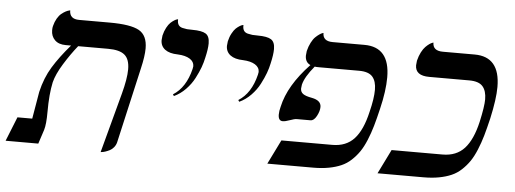

<svg xmlns="http://www.w3.org/2000/svg" viewBox="-86 -668 2118 789"><g transform="rotate(5 973.5 -273.5)"><path d="M350.1 12.2 416 -233.9Q433.1 -297.9 433.1 -335.9Q433.1 -377.9 412.1 -395.5Q391.1 -413.1 344.2 -413.1H220.2Q191.4 -377.4 164.3 -333.5Q137.2 -289.6 128.9 -255.9Q118.2 -206.5 118.2 -133.8Q118.2 -82 110.8 -58.1L91.8 0H-43L-2.9 -100.1H58.1Q76.2 -209 77.1 -211.9Q90.8 -271 118.7 -316.4Q146.5 -361.8 190.9 -413.1H168.9Q139.6 -413.1 123.8 -428.7Q107.9 -444.3 107.9 -469.2Q107.9 -480 109.9 -486.8Q114.3 -504.4 122.3 -518.1Q130.4 -531.7 139.2 -538.8Q147.9 -545.9 156.2 -550.3Q164.6 -554.7 169.9 -555.7L174.8 -557.1Q174.8 -521 214.8 -521H340.8Q427.2 -521 462.2 -501.5Q497.1 -481.9 497.1 -428.2Q497.1 -396 484.9 -344.2L414.1 -33.2Q411.1 -21.5 403.6 -12.5Q396 -3.4 387.2 1Q378.4 5.4 369.9 8.3Q361.3 11.2 355.5 11.7Z M629.9 -243.2 625.5 -250Q677.7 -282.7 696.8 -360.8Q698.7 -368.7 698.7 -372.1Q698.7 -391.1 680.7 -402.3Q662.6 -413.6 630.9 -415Q596.7 -415.5 578.1 -429.4Q559.6 -443.4 559.6 -467.8Q559.6 -473.1 561.5 -486.8Q565.9 -505.4 573.7 -519.8Q581.5 -534.2 589.1 -541.3Q596.7 -548.3 603.8 -552.7Q610.8 -557.1 615.2 -558.1L619.6 -559.1V-554.2Q619.6 -542.5 624.8 -535.2Q629.9 -527.8 640.9 -525.1Q651.9 -522.5 659.7 -521.7Q667.5 -521 681.6 -521Q721.2 -521 737.3 -510.7Q753.4 -500.5 753.4 -471.2Q753.4 -448.2 744.6 -411.1Q740.7 -392.1 733.2 -371.3Q725.6 -350.6 712.4 -325.2Q699.2 -299.8 677.7 -277.6Q656.2 -255.4 629.9 -243.2Z M899.4 -243.2 895 -250Q947.3 -282.7 966.3 -360.8Q968.3 -368.7 968.3 -372.1Q968.3 -391.1 950.2 -402.3Q932.1 -413.6 900.4 -415Q866.2 -415.5 847.7 -429.4Q829.1 -443.4 829.1 -467.8Q829.1 -473.1 831.1 -486.8Q835.4 -505.4 843.3 -519.8Q851.1 -534.2 858.6 -541.3Q866.2 -548.3 873.3 -552.7Q880.4 -557.1 884.8 -558.1L889.2 -559.1V-554.2Q889.2 -542.5 894.3 -535.2Q899.4 -527.8 910.4 -525.1Q921.4 -522.5 929.2 -521.7Q937 -521 951.2 -521Q990.7 -521 1006.8 -510.7Q1022.9 -500.5 1022.9 -471.2Q1022.9 -448.2 1014.2 -411.1Q1010.3 -392.1 1002.7 -371.3Q995.1 -350.6 981.9 -325.2Q968.8 -299.8 947.3 -277.6Q925.8 -255.4 899.4 -243.2Z M1436.5 -248Q1450.7 -304.7 1450.7 -340.8Q1450.7 -376 1434.6 -394.5Q1418.5 -413.1 1378.9 -413.1H1213.9Q1201.7 -413.1 1195.8 -414.1Q1157.7 -368.2 1149.9 -335.9Q1147.9 -324.2 1147.9 -319.8Q1147.9 -305.7 1158.4 -297.9Q1168.9 -290 1195.8 -285.2Q1233.9 -277.8 1233.9 -251Q1233.9 -233.9 1222.9 -213.4Q1211.9 -192.9 1197.8 -192.9H1141.6Q1131.8 -192.9 1113.3 -186Q1094.7 -179.2 1084.5 -179.2Q1065.9 -179.2 1065.9 -205.1Q1065.9 -220.2 1070.8 -237.8Q1090.3 -327.1 1177.7 -418.9Q1155.8 -428.7 1155.8 -456.1Q1155.8 -461.4 1157.7 -475.1Q1162.6 -495.1 1170.7 -510.5Q1178.7 -525.9 1187 -533.9Q1195.3 -542 1202.9 -547.1Q1210.4 -552.2 1214.8 -553.7L1219.7 -555.2Q1219.7 -521 1260.7 -521H1391.6Q1496.6 -521 1496.6 -396Q1496.6 -340.3 1478.5 -265.1Q1468.8 -223.6 1460 -193.1Q1451.2 -162.6 1439.2 -133.5Q1427.2 -104.5 1413.6 -84.5Q1399.9 -64.5 1381.6 -47.4Q1363.3 -30.3 1340.8 -20.5Q1318.4 -10.7 1289.8 -5.4Q1261.2 0 1225.6 0H1036.6L1085.9 -100.1H1295.9Q1353 -100.1 1386.2 -136.5Q1419.4 -172.9 1436.5 -248Z M1891.1 -248Q1905.3 -312 1905.3 -340.8Q1905.3 -376 1889.2 -394.5Q1873 -413.1 1833.5 -413.1H1668.5Q1610.4 -413.1 1610.4 -456.1Q1610.4 -461.4 1612.3 -475.1Q1617.2 -495.1 1625.2 -510.5Q1633.3 -525.9 1641.4 -533.9Q1649.4 -542 1656.7 -547.1Q1664.1 -552.2 1668.9 -553.7L1673.3 -555.2Q1673.3 -521 1715.3 -521H1846.2Q1951.2 -521 1951.2 -396Q1951.2 -346.7 1933.1 -265.1Q1923.3 -223.6 1914.6 -193.1Q1905.8 -162.6 1893.8 -133.5Q1881.8 -104.5 1868.2 -84.5Q1854.5 -64.5 1836.2 -47.4Q1817.9 -30.3 1795.4 -20.5Q1772.9 -10.7 1744.4 -5.4Q1715.8 0 1680.2 0H1491.2L1540.5 -100.1H1750.5Q1807.6 -100.1 1840.8 -136.5Q1874 -172.9 1891.1 -248Z"/></g></svg>

Font: Common Serif
Style: Bold Italic
Weight: 700
Italic angle: -12°
Designer: Philipp H. Poll, Khaled Hosny
Foundry: Stefan Peev, Context Ltd.
Version: Version 1.026